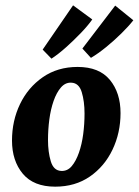

<svg xmlns="http://www.w3.org/2000/svg" viewBox="-20 -687 520 720"><path d="M187 13Q106 13 65.5 -35.5Q25 -84 25 -160Q25 -234 55 -296.5Q85 -359 140.5 -397.5Q196 -436 271 -436Q352 -436 392 -387.5Q432 -339 432 -263Q432 -189 402 -126Q372 -63 317 -25Q262 13 187 13ZM210 -46Q233 -45 249 -64Q265 -83 276 -114.5Q287 -146 292 -184Q297 -222 297 -261Q297 -307 286.5 -341.5Q276 -376 247 -377Q225 -378 208.5 -359Q192 -340 181 -308.5Q170 -277 165 -239Q160 -201 160 -162Q160 -117 170.5 -82Q181 -47 210 -46ZM140 -501 254 -667 326 -614Q309 -590 282.5 -562.5Q256 -535 227.5 -509.5Q199 -484 173 -467ZM289 -505 412 -666 480 -611Q462 -588 434.5 -561Q407 -534 377.5 -510Q348 -486 321 -470Z"/></svg>

Font: Rasa
Style: Bold Italic
Weight: 700
Italic angle: -7.10001°
Designer: Anna Giedrys (Yrsa+Rasa design), David Brezina (Yrsa art-direction, Rasa art-direction, design)
Foundry: Rosetta Type Foundry
Version: Version 2.004